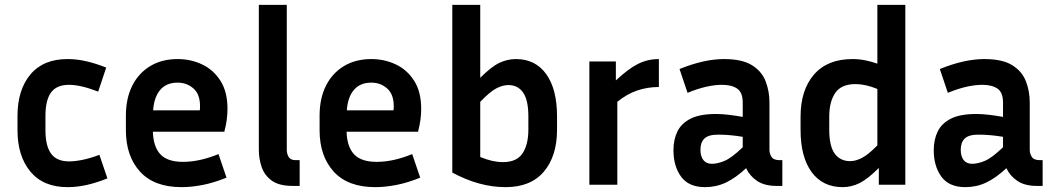

<svg xmlns="http://www.w3.org/2000/svg" viewBox="-20 -760 4331 790"><path d="M167 -283V-224Q167 -160 190 -128Q213 -96 264 -96Q289 -96 320.5 -102.5Q352 -109 389 -123L422 -26Q377 -8 337 1Q297 10 258 10Q158 10 105 -54Q52 -118 52 -224V-283Q52 -390 105 -453.5Q158 -517 258 -517Q296 -517 335 -508Q374 -499 417 -482L384 -383Q312 -411 264 -411Q213 -411 190 -379.5Q167 -348 167 -283Z M912 -29Q860 -8 814 1Q768 10 727 10Q614 10 556 -54Q498 -118 498 -224V-284Q498 -355 524 -407Q550 -459 598 -488Q646 -517 711 -517Q764 -517 810.5 -495.5Q857 -474 886.5 -428.5Q916 -383 916 -312Q916 -291 913 -267.5Q910 -244 903 -218H609Q611 -156 640 -125Q669 -94 733 -94Q767 -94 803.5 -102Q840 -110 879 -126ZM711 -420Q665 -420 639.5 -390.5Q614 -361 610 -306H802Q803 -311 803 -315.5Q803 -320 803 -324Q803 -372 776 -396Q749 -420 711 -420Z M1045 -143V-740H1160V-143Q1160 -128 1167.5 -114.5Q1175 -101 1197 -101H1213V5H1185Q1128 5 1098 -17Q1068 -39 1056.5 -73Q1045 -107 1045 -143Z M1709 -29Q1657 -8 1611 1Q1565 10 1524 10Q1411 10 1353 -54Q1295 -118 1295 -224V-284Q1295 -355 1321 -407Q1347 -459 1395 -488Q1443 -517 1508 -517Q1561 -517 1607.5 -495.5Q1654 -474 1683.5 -428.5Q1713 -383 1713 -312Q1713 -291 1710 -267.5Q1707 -244 1700 -218H1406Q1408 -156 1437 -125Q1466 -94 1530 -94Q1564 -94 1600.5 -102Q1637 -110 1676 -126ZM1508 -420Q1462 -420 1436.5 -390.5Q1411 -361 1407 -306H1599Q1600 -311 1600 -315.5Q1600 -320 1600 -324Q1600 -372 1573 -396Q1546 -420 1508 -420Z M2272 -227Q2272 -118 2218 -54Q2164 10 2060 10Q1952 10 1841 -50V-740H1956V-440Q2002 -486 2035 -501.5Q2068 -517 2103 -517Q2183 -517 2227.5 -455Q2272 -393 2272 -281ZM2072 -410Q2048 -410 2021.5 -396Q1995 -382 1956 -341V-114Q1983 -103 2005.5 -98Q2028 -93 2050 -93Q2106 -93 2130 -129Q2154 -165 2154 -227V-281Q2154 -348 2132.5 -379Q2111 -410 2072 -410Z M2691 -402Q2644 -402 2601.5 -387.5Q2559 -373 2520 -341V0H2405V-507H2514V-429Q2565 -477 2605 -497Q2645 -517 2691 -517Z M3176 5Q3125 5 3094.5 -16Q3064 -37 3050 -68Q3007 -28 2967 -9Q2927 10 2881 10Q2814 10 2782.5 -33Q2751 -76 2751 -142Q2751 -186 2767.5 -219.5Q2784 -253 2822 -272Q2860 -291 2926 -291Q2952 -291 2980 -287.5Q3008 -284 3036 -279V-338Q3036 -380 3013 -395.5Q2990 -411 2951 -411Q2921 -411 2885.5 -403Q2850 -395 2809 -378L2776 -476Q2877 -517 2959 -517Q3033 -517 3073.5 -492Q3114 -467 3130 -426Q3146 -385 3146 -338V-143Q3146 -128 3154.5 -114.5Q3163 -101 3188 -101H3199V5ZM2862 -144Q2862 -117 2874 -101.5Q2886 -86 2909 -86Q2932 -86 2961 -98Q2990 -110 3036 -154V-197Q2984 -206 2934 -206Q2895 -206 2878.5 -190Q2862 -174 2862 -144Z M3596 0V-69Q3550 -23 3516.5 -6.5Q3483 10 3447 10Q3365 10 3319.5 -52Q3274 -114 3274 -226V-280Q3274 -389 3329 -453Q3384 -517 3488 -517Q3514 -517 3539.5 -512Q3565 -507 3590 -498V-740H3705V0ZM3392 -226Q3392 -159 3414.5 -128Q3437 -97 3478 -97Q3501 -97 3527 -110.5Q3553 -124 3590 -162V-394Q3541 -414 3500 -414Q3442 -414 3417 -378Q3392 -342 3392 -280Z M4247 5Q4196 5 4165.5 -16Q4135 -37 4121 -68Q4078 -28 4038 -9Q3998 10 3952 10Q3885 10 3853.5 -33Q3822 -76 3822 -142Q3822 -186 3838.5 -219.5Q3855 -253 3893 -272Q3931 -291 3997 -291Q4023 -291 4051 -287.5Q4079 -284 4107 -279V-338Q4107 -380 4084 -395.5Q4061 -411 4022 -411Q3992 -411 3956.5 -403Q3921 -395 3880 -378L3847 -476Q3948 -517 4030 -517Q4104 -517 4144.5 -492Q4185 -467 4201 -426Q4217 -385 4217 -338V-143Q4217 -128 4225.5 -114.5Q4234 -101 4259 -101H4270V5ZM3933 -144Q3933 -117 3945 -101.5Q3957 -86 3980 -86Q4003 -86 4032 -98Q4061 -110 4107 -154V-197Q4055 -206 4005 -206Q3966 -206 3949.5 -190Q3933 -174 3933 -144Z"/></svg>

Font: Inria Sans
Style: Bold
Weight: 700
Designer: Black Foundry Team
Foundry: Black Foundry
Version: Version 1.2; ttfautohint (v1.8.3)